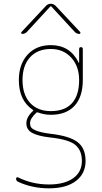

<svg xmlns="http://www.w3.org/2000/svg" viewBox="-20 -770 540 1020"><path d="M98.6 -589.8Q94.7 -589.8 92.8 -593.3Q90.8 -596.7 93.8 -599.6L224.6 -739.3Q235.4 -750 249.5 -750Q263.7 -750 275.4 -739.3L406.2 -599.6Q408.2 -596.7 406.7 -593.3Q405.3 -589.8 401.4 -589.8Q388.7 -589.8 377.9 -599.6L252 -736.3H250H248L122.1 -599.6Q111.3 -589.8 98.6 -589.8ZM250 -179.7Q324.2 -179.7 362.3 -221.7Q400.4 -263.7 400.4 -344.7Q400.4 -418 358.4 -463.9Q316.4 -509.8 250 -509.8Q179.7 -509.8 139.6 -465.8Q99.6 -421.9 99.6 -344.7Q99.6 -267.6 139.6 -223.6Q179.7 -179.7 250 -179.7ZM75.2 195.3Q65.4 190.4 65.4 178.7Q65.4 174.8 68.4 172.9Q71.3 170.9 75.2 171.9Q151.4 210 240.2 210Q322.3 210 368.7 176.8Q415 143.6 415 85Q415 29.3 380.4 0Q345.7 -29.3 244.1 -40Q183.6 -46.9 151.9 -63.5Q120.1 -80.1 120.1 -115.2Q120.1 -148.4 155.3 -180.7Q159.2 -184.6 154.3 -186.5Q80.1 -236.3 80.1 -344.7Q80.1 -428.7 126.5 -479.5Q172.9 -530.3 250 -530.3Q351.6 -530.3 397.5 -438.5Q397.5 -436.5 399.4 -435.5Q400.4 -435.5 400.4 -436.5V-509.8Q400.4 -519.5 410.2 -519.5Q419.9 -519.5 419.9 -509.8V-344.7Q419.9 -255.9 376 -208Q332 -160.2 250 -160.2Q214.8 -160.2 180.7 -172.9Q175.8 -173.8 173.8 -171.9Q139.6 -140.6 139.6 -115.2Q139.6 -102.5 145.5 -93.3Q151.4 -84 175.8 -74.7Q200.2 -65.4 246.1 -59.6Q349.6 -47.9 392.1 -15.1Q434.6 17.6 434.6 85Q434.6 152.3 383.3 191.4Q332 230.5 240.2 230.5Q150.4 230.5 75.2 195.3Z"/></svg>

Font: Rounded-X Mgen+ 2m thin
Style: Regular
Weight: 100
Designer: [Source Han Sans]
Ryoko NISHIZUKA  (kana & ideographs); Paul D. Hunt (Latin, Greek & Cyrillic); Wenlong ZHANG  (bopomofo
Version: Version 1.059.20150602